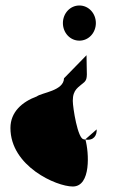

<svg xmlns="http://www.w3.org/2000/svg" viewBox="-20 -703 492 699"><path d="M18 -237C18 -98 185 -24 245 -24C312 -24 304 -148 291 -195C289 -195 287 -195 285 -196C263 -196 245 -312 245 -336C245 -378 266 -385 287 -404C301 -418 295 -432 295 -502L213 -418C212 -372 132 -366 114 -352C60 -332 18 -295 18 -237ZM209 -619C209 -584 235 -555 269 -555C303 -555 329 -584 329 -619C329 -654 303 -683 269 -683C235 -683 209 -654 209 -619ZM291 -195C322 -190 333 -211 332 -232L291 -196Z"/></svg>

Font: Ampere
Style: UltCnd
Weight: 400
Version: Version 1